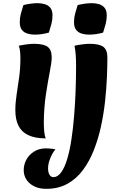

<svg xmlns="http://www.w3.org/2000/svg" viewBox="-20 -860 762 1214"><path d="M257 -88Q257 -51 260 -25Q263 1 269 15Q204 15 161 -4.5Q118 -24 97.5 -63.5Q77 -103 77 -164Q77 -210 85 -261.5Q93 -313 101 -370.5Q109 -428 109 -491Q109 -512 107 -533Q105 -554 99 -571Q122 -576 148.5 -579.5Q175 -583 194 -583Q257 -583 282 -563.5Q307 -544 307 -497Q307 -468 295 -407Q283 -346 270.5 -264Q258 -182 257 -88ZM289 -654Q269 -648 245.5 -644.5Q222 -641 199 -641Q176 -641 154 -647.5Q132 -654 118.5 -671Q105 -688 105 -720Q105 -748 112 -774Q119 -800 128 -828Q148 -833 172 -836.5Q196 -840 218 -840Q242 -840 263.5 -833.5Q285 -827 298.5 -810.5Q312 -794 312 -762Q312 -734 305 -708Q298 -682 289 -654ZM273 334Q209 334 169.5 300.5Q130 267 130 215Q130 181 146.5 150Q163 119 195 98.5Q227 78 271 78Q282 78 299 79.5Q316 81 331 85Q322 93 311 112.5Q300 132 292 156.5Q284 181 284 205Q284 230 293 245Q302 260 317 260Q345 260 367 229.5Q389 199 405 145.5Q421 92 431.5 22.5Q442 -47 448.5 -125.5Q455 -204 458 -285Q461 -366 461 -441Q461 -477 459 -510Q457 -543 451 -571Q474 -576 500.5 -579.5Q527 -583 546 -583Q609 -583 634 -563.5Q659 -544 659 -497Q659 -442 656 -371Q653 -300 644.5 -221Q636 -142 619 -63Q602 16 574 87.5Q546 159 505 214.5Q464 270 406.5 302Q349 334 273 334ZM632 -654Q612 -648 588.5 -644.5Q565 -641 542 -641Q519 -641 497 -647.5Q475 -654 461.5 -671Q448 -688 448 -720Q448 -748 455 -774Q462 -800 471 -828Q491 -833 515 -836.5Q539 -840 561 -840Q585 -840 606.5 -833.5Q628 -827 641.5 -810.5Q655 -794 655 -762Q655 -734 648 -708Q641 -682 632 -654Z"/></svg>

Font: Merienda Black
Style: Regular
Weight: 900
Designer: Eduardo Rodriguez Tunni
Foundry: Eduardo Rodriguez Tunni
Version: Version 2.001